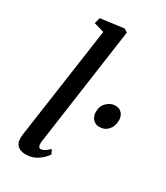

<svg xmlns="http://www.w3.org/2000/svg" viewBox="-203 -905 868 1002"><g transform="rotate(30 230.5 -404.0)"><path d="M161.9 -88.8Q159.8 -71.8 164 -62.5Q168.3 -53.1 176.8 -53.1Q186 -53.1 197.4 -59.2Q208.8 -65.2 227.3 -82.8L240.3 -57.2Q235.8 -50.1 221 -33.9Q206.1 -17.8 181.3 -3.9Q156.5 10 121.3 10Q103.5 10 88.7 3.8Q74 -2.3 65.4 -16.1Q56.9 -29.9 57.3 -52.2Q57.3 -56.5 57.8 -62.9Q58.4 -69.3 59.2 -75.9Q60.1 -82.5 60.6 -86.7L154.7 -746.3L93.5 -763.9L102.5 -799.1L242 -817.7L262.9 -805.1ZM329.6 -367.3Q329.8 -401.7 352.4 -423.3Q375 -445 402.1 -445Q428.8 -445 442.6 -428.3Q456.5 -411.5 456.5 -387.6Q456.5 -351.7 436.1 -329Q415.8 -306.3 383.9 -306.3Q360.2 -306.3 344.8 -323.2Q329.5 -340 329.6 -367.3Z"/></g></svg>

Font: Merriweather 7pt Light
Style: Italic
Weight: 300
Italic angle: -7.8°
Designer: Eben Sorkin
Foundry: Eben Sorkin
Version: Version 2.200;gftools[0.9.31]